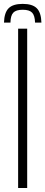

<svg xmlns="http://www.w3.org/2000/svg" viewBox="-35 -944 228 964"><path d="M56 0V-800H101.5V0ZM79 -924.5Q30.5 -924.5 8.5 -902.8Q-13.5 -881 -15 -830.5H17.5Q18 -866 31.8 -880.5Q45.5 -895 79 -895Q112.5 -895 126.2 -880.5Q140 -866 141 -830.5H173Q171.5 -881 149.5 -902.8Q127.5 -924.5 79 -924.5Z"/></svg>

Font: Big Shoulders Stencil Display Light
Style: Regular
Weight: 300
Designer: Patric King
Foundry: XO Type Co
Version: Version 1.000